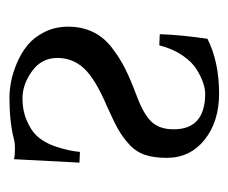

<svg xmlns="http://www.w3.org/2000/svg" viewBox="-59 -420 489 411"><g transform="rotate(90 185.5 -214.5)"><path d="M328.1 -140.1 305.2 -141.1C303.9 -126.1 300.3 -109.5 294.4 -91.3C288.6 -73.1 280.1 -58.3 269 -46.9C261.9 -39.7 251.4 -33.1 237.5 -27.1C223.7 -21.1 208.2 -18.1 190.9 -18.1C170.7 -18.1 151.2 -24.9 132.3 -38.6C113.4 -52.2 104 -70.3 104 -92.8C104 -114.9 111.6 -134 126.7 -150.1C141.8 -166.3 168.9 -182.6 208 -199.2C229.2 -208.7 245.3 -216.5 256.3 -222.7C267.4 -228.8 278.3 -236.8 289.1 -246.6C299.8 -256.3 307.3 -267.7 311.5 -280.5C315.8 -293.4 317.9 -308.9 317.9 -327.1C317.9 -360.4 304.9 -387.3 279.1 -408C253.2 -428.6 220.2 -439 180.2 -439C135.3 -439 96.2 -430.7 63 -414.1C57.5 -376.6 54.2 -342.6 53.2 -312L77.1 -311C82 -330.2 89.2 -346.8 98.6 -360.6C108.1 -374.4 118.2 -384.6 128.9 -391.1C139.6 -397.6 149.3 -402.3 157.7 -405C166.2 -407.8 173.7 -409.2 180.2 -409.2C231.3 -409.2 256.8 -386.7 256.8 -341.8C256.8 -321.9 251.6 -306.3 241.2 -294.9C230.5 -283.2 211.4 -272.3 184.1 -262.2C161.3 -253.7 142 -245.5 126.2 -237.5C110.4 -229.6 95.3 -219.9 80.8 -208.5C66.3 -197.1 55.4 -183.7 48.1 -168.2C40.8 -152.8 37.1 -135.4 37.1 -116.2C37.1 -97.3 40.9 -80.3 48.6 -65.2C56.2 -50 65.7 -37.9 76.9 -28.8C88.1 -19.7 100.9 -12.1 115.2 -6.1C129.6 -0.1 142.8 4.1 155 6.3C167.2 8.6 178.5 9.8 189 9.8C224.1 9.8 254.1 6.5 278.8 0C283.4 -1.3 289.7 -2 297.9 -2C307.3 -2 314.9 -1.3 320.8 0Z"/></g></svg>

Font: Linux Biolinum G
Style: Bold
Weight: 700
Designer: Philipp H. Poll
Foundry: Philipp H. Poll
Version: Version 1.1.0